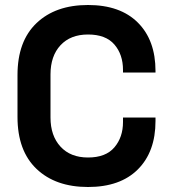

<svg xmlns="http://www.w3.org/2000/svg" viewBox="-20 -734 684 768"><path d="M332 14Q202 14 126 -58.5Q50 -131 50 -266V-434Q50 -569 126 -641.5Q202 -714 332 -714Q461 -714 531.5 -643.5Q602 -573 602 -450V-444H472V-454Q472 -516 437.5 -556Q403 -596 332 -596Q262 -596 222 -553Q182 -510 182 -436V-264Q182 -191 222 -147.5Q262 -104 332 -104Q403 -104 437.5 -144.5Q472 -185 472 -246V-264H602V-250Q602 -127 531.5 -56.5Q461 14 332 14Z"/></svg>

Font: Space Grotesk Light
Style: Bold
Weight: 700
Version: Version 2.000